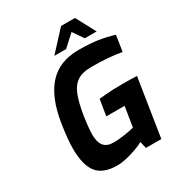

<svg xmlns="http://www.w3.org/2000/svg" viewBox="-216 -1069 1117 1210"><g transform="rotate(-30 342.5 -463.5)"><path d="M91 -227Q91 -293 108 -401Q135 -574 214 -660.5Q293 -747 431 -747Q515 -747 573 -738Q631 -729 685 -712L667 -597Q576 -614 448 -614Q384 -614 347 -590Q310 -566 289 -514Q268 -462 253 -368Q241 -287 241 -239Q241 -185 263.5 -158Q286 -131 335 -131Q369 -131 414.5 -138Q460 -145 485 -152L508 -297H375L394 -414Q401 -415 448 -419Q495 -423 561 -423Q624 -423 670 -421L604 0H492L480 -50Q448 -31 386.5 -12.5Q325 6 283 6Q180 6 135.5 -49.5Q91 -105 91 -227ZM413 -933H514L590 -791H504L451 -867L368 -791H282Z"/></g></svg>

Font: Exo
Style: Bold Italic
Weight: 700
Italic angle: -9°
Designer: Natanael Gama
Foundry: Natanael Gama
Version: Version 1.500; ttfautohint (v1.6)